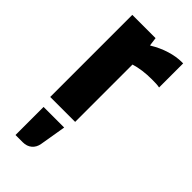

<svg xmlns="http://www.w3.org/2000/svg" viewBox="-231 -549 817 817"><g transform="rotate(45 177.5 -141.0)"><path d="M43 0ZM193 0H43V-494H183L188 -456H190Q226 -478 263.5 -489.5Q301 -501 334 -501H342V-356Q333 -358 322.5 -358.5Q312 -359 296 -359Q267 -359 241 -355.5Q215 -352 193 -345ZM177 50 157 169Q153 192 137 205.5Q121 219 96 219H53V50Z"/></g></svg>

Font: Blinker
Style: Bold
Weight: 700
Designer: Juergen Huber
Foundry: supertype
Version: Version 1.015;PS 1.15;hotconv 1.0.88;makeotf.lib2.5.647800; 